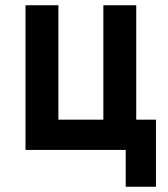

<svg xmlns="http://www.w3.org/2000/svg" viewBox="-20 -570 640 730"><path d="M573 140V-115H498V-550H373V-115H202V-550H77V0H458V140Z"/></svg>

Font: Tekne LDO
Style: Bold
Weight: 700
Monospace: yes
Designer: Alessio Laiso, Mario Rullo, Paolo Rosset
Foundry: Alessio Laiso
Version: Version 1.000;hotconv 1.0.109;makeotfexe 2.5.65596